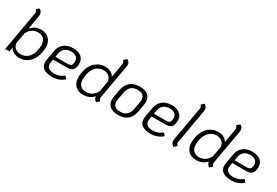

<svg xmlns="http://www.w3.org/2000/svg" viewBox="52 -1686 3828 2658"><g transform="rotate(30 1966.0 -357.0)"><path d="M124 -66 112 0H45L156 -628Q157 -633 157 -641Q157 -668 135 -690L179 -724Q224 -698 224 -648Q224 -642 222 -626L183 -403Q212 -440 254.5 -460.5Q297 -481 345 -481Q427 -481 474.5 -432Q522 -383 522 -300Q522 -274 518 -251L513 -219Q496 -115 431 -52Q366 11 274 11Q224 11 184 -9.5Q144 -30 124 -66ZM446 -219 451 -251Q454 -272 454 -291Q454 -352 423 -389.5Q392 -427 332 -427Q274 -427 234 -400Q194 -373 168 -319L138 -150Q155 -43 268 -43Q336 -43 384.5 -91Q433 -139 446 -219Z M685 -162Q682 -147 682 -133Q682 -89 711.5 -66Q741 -43 799 -43Q889 -43 951 -98L986 -59Q913 11 799 11Q707 11 660.5 -22.5Q614 -56 614 -123Q614 -134 618 -162L645 -314Q659 -392 714.5 -436Q770 -480 857 -480Q942 -480 989 -441.5Q1036 -403 1036 -334Q1036 -265 1007 -234.5Q978 -204 915 -204H692ZM711 -310 701 -253H899Q937 -253 953 -272Q969 -291 969 -334Q969 -378 939 -402.5Q909 -427 857 -427Q797 -427 759 -396.5Q721 -366 711 -310Z M1526 -85Q1525 -80 1525 -71Q1525 -59 1530 -50Q1535 -41 1547 -29L1502 11Q1460 -22 1460 -61Q1396 11 1293 11Q1209 11 1163 -39.5Q1117 -90 1117 -172Q1117 -187 1121 -219L1126 -251Q1136 -313 1168 -365.5Q1200 -418 1252 -449.5Q1304 -481 1370 -481Q1422 -481 1459.5 -460.5Q1497 -440 1516 -404L1555 -628Q1556 -633 1556 -641Q1556 -653 1551 -663Q1546 -673 1534 -685L1580 -724Q1604 -710 1614.5 -693.5Q1625 -677 1625 -654Q1625 -641 1622 -626ZM1502 -321Q1493 -372 1460 -399.5Q1427 -427 1375 -427Q1306 -427 1256 -379Q1206 -331 1193 -251L1188 -219Q1184 -189 1184 -176Q1184 -114 1216.5 -78.5Q1249 -43 1307 -43Q1417 -43 1472 -151Z M1674 -134Q1674 -152 1677 -170L1700 -300Q1715 -384 1770.5 -432.5Q1826 -481 1925 -481Q2012 -481 2056 -441.5Q2100 -402 2100 -337Q2100 -320 2097 -300L2074 -170Q2060 -87 2005.5 -38Q1951 11 1853 11Q1765 11 1719.5 -28.5Q1674 -68 1674 -134ZM2007 -170 2030 -300Q2033 -315 2033 -330Q2033 -374 2005.5 -400.5Q1978 -427 1920 -427Q1853 -427 1815 -392Q1777 -357 1767 -300L1744 -170Q1741 -155 1741 -140Q1741 -95 1768 -69Q1795 -43 1853 -43Q1920 -43 1958.5 -78.5Q1997 -114 2007 -170Z M2260 -162Q2257 -147 2257 -133Q2257 -89 2286.5 -66Q2316 -43 2374 -43Q2464 -43 2526 -98L2561 -59Q2488 11 2374 11Q2282 11 2235.5 -22.5Q2189 -56 2189 -123Q2189 -134 2193 -162L2220 -314Q2234 -392 2289.5 -436Q2345 -480 2432 -480Q2517 -480 2564 -441.5Q2611 -403 2611 -334Q2611 -265 2582 -234.5Q2553 -204 2490 -204H2267ZM2286 -310 2276 -253H2474Q2512 -253 2528 -272Q2544 -291 2544 -334Q2544 -378 2514 -402.5Q2484 -427 2432 -427Q2372 -427 2334 -396.5Q2296 -366 2286 -310Z M2694 -64Q2694 -71 2696 -87L2792 -629Q2793 -635 2793 -644Q2793 -655 2788.5 -664Q2784 -673 2772 -685L2817 -725Q2840 -708 2850 -690.5Q2860 -673 2860 -651Q2860 -636 2858 -627L2763 -85Q2762 -80 2762 -71Q2762 -59 2767 -50Q2772 -41 2784 -29L2739 11Q2716 -6 2705 -24Q2694 -42 2694 -64Z M3333 -85Q3332 -80 3332 -71Q3332 -59 3337 -50Q3342 -41 3354 -29L3309 11Q3267 -22 3267 -61Q3203 11 3100 11Q3016 11 2970 -39.5Q2924 -90 2924 -172Q2924 -187 2928 -219L2933 -251Q2943 -313 2975 -365.5Q3007 -418 3059 -449.5Q3111 -481 3177 -481Q3229 -481 3266.5 -460.5Q3304 -440 3323 -404L3362 -628Q3363 -633 3363 -641Q3363 -653 3358 -663Q3353 -673 3341 -685L3387 -724Q3411 -710 3421.5 -693.5Q3432 -677 3432 -654Q3432 -641 3429 -626ZM3309 -321Q3300 -372 3267 -399.5Q3234 -427 3182 -427Q3113 -427 3063 -379Q3013 -331 3000 -251L2995 -219Q2991 -189 2991 -176Q2991 -114 3023.5 -78.5Q3056 -43 3114 -43Q3224 -43 3279 -151Z M3549 -162Q3546 -147 3546 -133Q3546 -89 3575.5 -66Q3605 -43 3663 -43Q3753 -43 3815 -98L3850 -59Q3777 11 3663 11Q3571 11 3524.5 -22.5Q3478 -56 3478 -123Q3478 -134 3482 -162L3509 -314Q3523 -392 3578.5 -436Q3634 -480 3721 -480Q3806 -480 3853 -441.5Q3900 -403 3900 -334Q3900 -265 3871 -234.5Q3842 -204 3779 -204H3556ZM3575 -310 3565 -253H3763Q3801 -253 3817 -272Q3833 -291 3833 -334Q3833 -378 3803 -402.5Q3773 -427 3721 -427Q3661 -427 3623 -396.5Q3585 -366 3575 -310Z"/></g></svg>

Font: KoHo
Style: Italic
Weight: 400
Italic angle: -10°
Designer: Cadson Demak & Katatrad Team
Foundry: Cadson Demak Co.,Ltd.
Version: Version 1.000